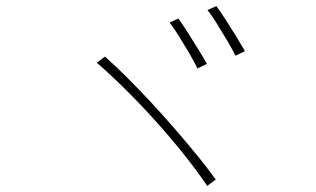

<svg xmlns="http://www.w3.org/2000/svg" viewBox="-20 -739 1040 631"><path d="M566 -678Q578 -662 595.5 -634.5Q613 -607 631 -578Q649 -549 660 -529L629 -514Q619 -535 602 -564Q585 -593 567.5 -621Q550 -649 537 -665ZM691 -719Q703 -703 720.5 -676Q738 -649 755.5 -620.5Q773 -592 785 -571L754 -556Q743 -578 726 -606.5Q709 -635 692 -662.5Q675 -690 662 -706ZM325 -553Q360 -522 398.5 -483.5Q437 -445 477 -402Q517 -359 555 -315Q593 -271 627.5 -229Q662 -187 689 -149L661 -128Q628 -177 584.5 -231.5Q541 -286 492 -340.5Q443 -395 393 -444.5Q343 -494 298 -533Z"/></svg>

Font: Noto Sans HK Thin
Style: Regular
Weight: 100
Designer: Ryoko NISHIZUKA 西塚涼子 (kana, bopomofo & ideographs); Paul D. Hunt (Latin, Greek & Cyrillic); Sandoll Communications 산돌커뮤니
Foundry: Adobe
Version: Version 2.004-H2;hotconv 1.0.118;makeotfexe 2.5.65603